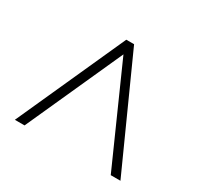

<svg xmlns="http://www.w3.org/2000/svg" viewBox="-117 -824 813 789"><g transform="rotate(30 289.5 -429.0)"><path d="M494 -172 291 -628 85 -172H39L271 -686H308L540 -172Z"/></g></svg>

Font: Poppins ExtraLight
Style: Regular
Weight: 275
Designer: Ninad Kale (Devanagari), Jonny Pinhorn (Latin)
Foundry: Indian Type Foundry
Version: Version 3.200;PS 1.000;hotconv 16.6.54;makeotf.lib2.5.65590